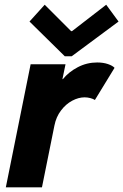

<svg xmlns="http://www.w3.org/2000/svg" viewBox="-20 -800 526 820"><path d="M110.8 -525.4H259.8L246.6 -461.9H248.5Q273.4 -492.7 312 -512.9Q350.6 -533.2 395 -533.2Q420.9 -533.2 440.9 -526.4Q460.9 -519.5 469.2 -510.3L385.3 -373Q377.9 -377.9 365.7 -381.1Q353.5 -384.3 341.3 -384.3Q315.4 -384.3 288.3 -369.9Q261.2 -355.5 240.5 -328.1Q219.7 -300.8 212.4 -263.7L159.2 0H4.9ZM106 -708 170.9 -779.8 283.7 -667H287.6L433.6 -779.8L486.3 -708L286.1 -559.6H256.8Z"/></svg>

Font: Reddit Sans Fudge ExBold Italic
Style: Regular
Weight: 800
Italic angle: -11.25°
Designer: Stephen Hutchings
Version: Version 1.013